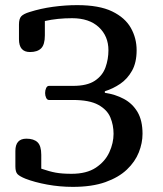

<svg xmlns="http://www.w3.org/2000/svg" viewBox="-20 -729 636 749"><path d="M141 -71Q173 -60 197.5 -55.5Q222 -51 259 -51Q318 -51 354 -75Q390 -99 406.5 -135Q423 -171 423 -207Q423 -241 410.5 -271Q398 -301 363.5 -320Q329 -339 264 -339H171Q164 -339 160 -347.5Q156 -356 156 -366Q156 -377 160 -385.5Q164 -394 171 -394H265Q320 -394 350 -414Q380 -434 391.5 -466Q403 -498 403 -533Q403 -588 365.5 -623Q328 -658 261 -658Q204 -658 155 -647V-591Q155 -555 140.5 -540.5Q126 -526 97 -526Q54 -526 54 -576V-633Q54 -656 63 -665.5Q72 -675 95 -682Q139 -696 187 -702.5Q235 -709 281 -709Q367 -709 417.5 -684.5Q468 -660 490.5 -620Q513 -580 513 -533Q513 -485 495 -453Q477 -421 449 -402Q421 -383 389 -373V-367Q430 -361 463.5 -343Q497 -325 516.5 -292Q536 -259 536 -207Q536 -171 521.5 -134.5Q507 -98 475 -67.5Q443 -37 391 -18.5Q339 0 264 0Q213 0 164 -9Q115 -18 79 -32Q57 -41 48.5 -49.5Q40 -58 40 -80V-140Q40 -188 83 -188Q112 -188 126.5 -174Q141 -160 141 -125Z"/></svg>

Font: Marmelad
Style: Regular
Weight: 400
Designer: Manvel Shmavonyan
Foundry: Cyreal
Version: Version 1.110; ttfautohint (v1.8.4.7-5d5b)